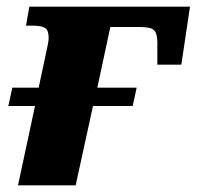

<svg xmlns="http://www.w3.org/2000/svg" viewBox="-20 -556 590 576"><path d="M34 0 85 -238H5L17 -293H96L118 -396Q121 -410 123.5 -422.5Q126 -435 126 -442Q126 -465 115.5 -472Q105 -479 79 -479H58L68 -536H550L524 -362H452V-413Q453 -442 448.5 -455Q444 -468 431.5 -471.5Q419 -475 396 -475H311L272 -293H390L378 -238H259L207 0Z"/></svg>

Font: Noto Serif ExtraBold
Style: Italic
Weight: 800
Italic angle: -12°
Designer: Monotype Design Team
Foundry: Monotype Imaging Inc.
Version: Version 2.013